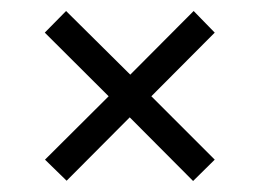

<svg xmlns="http://www.w3.org/2000/svg" viewBox="-20 -427 472 349"><path d="M101.1 -98.5 61.8 -136.8 177.5 -252 61.4 -367.7 100.1 -407 216.8 -291.3 332 -407 370.3 -367.7 255.1 -252 370.3 -136.8 331 -98 215.8 -213.7Z"/></svg>

Font: Saira Thin Condensed
Style: Regular
Weight: 100
Width: 3
Version: Version 1.101